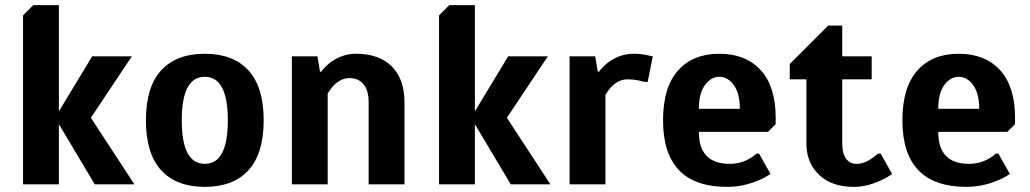

<svg xmlns="http://www.w3.org/2000/svg" viewBox="-20 -720 4025 750"><path d="M70 0V-660L110 -700H210V-285L340 -500H495L335 -260L505 0H350L210 -235V0Z M950.5 -55Q891 10 780 10Q669 10 609.5 -55Q550 -120 550 -250Q550 -380 609.5 -445Q669 -510 780 -510Q891 -510 950.5 -445Q1010 -380 1010 -250Q1010 -120 950.5 -55ZM690 -250Q690 -80 780 -80Q870 -80 870 -250Q870 -420 780 -420Q690 -420 690 -250Z M1120 0V-500H1220L1230 -440H1235Q1245 -455 1269 -475Q1316 -510 1370 -510Q1461 -510 1510.5 -460.5Q1560 -411 1560 -320V0H1420V-320Q1420 -367 1400 -391Q1380 -415 1345 -415Q1312 -415 1282 -385Q1272 -373 1260 -355V0Z M1695 0V-660L1735 -700H1835V-285L1965 -500H2120L1960 -260L2130 0H1975L1835 -235V0Z M2205 0V-500H2305L2315 -440H2320Q2330 -455 2354 -475Q2401 -510 2455 -510Q2481 -510 2506 -505Q2522 -501 2530 -500L2510 -400H2500Q2491 -401 2478 -405Q2456 -410 2430 -410Q2397 -410 2367 -380Q2357 -368 2345 -350V0Z M2820 10Q2570 10 2570 -250Q2570 -378 2628 -444Q2686 -510 2790 -510Q2893 -510 2951.5 -446Q3010 -382 3010 -260V-235L2980 -205H2710Q2710 -80 2830 -80Q2872 -80 2907 -100Q2921 -107 2935 -120H2945L2990 -40Q2962 -23 2942 -15Q2882 10 2820 10ZM2710 -295H2870Q2870 -355 2846.5 -387.5Q2823 -420 2790 -420Q2757 -420 2733.5 -387.5Q2710 -355 2710 -295Z M3315 10Q3229 10 3179.5 -37Q3130 -84 3130 -160V-410H3065V-470L3215 -620H3270V-500H3385V-410H3270V-160Q3270 -120 3285 -100Q3300 -80 3325 -80Q3355 -80 3384 -100Q3397 -109 3410 -120H3420L3465 -40Q3439 -23 3420 -15Q3366 10 3315 10Z M3755 10Q3505 10 3505 -250Q3505 -378 3563 -444Q3621 -510 3725 -510Q3828 -510 3886.5 -446Q3945 -382 3945 -260V-235L3915 -205H3645Q3645 -80 3765 -80Q3807 -80 3842 -100Q3856 -107 3870 -120H3880L3925 -40Q3897 -23 3877 -15Q3817 10 3755 10ZM3645 -295H3805Q3805 -355 3781.5 -387.5Q3758 -420 3725 -420Q3692 -420 3668.5 -387.5Q3645 -355 3645 -295Z"/></svg>

Font: Scada
Style: Bold
Weight: 700
Designer: Jovanny Lemonad
Foundry: Jovanny Lemonad
Version: Version 4.100;PS 004.100;hotconv 1.0.88;makeotf.lib2.5.64775